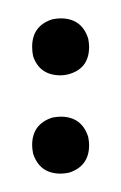

<svg xmlns="http://www.w3.org/2000/svg" viewBox="-20 -242 132 209"><path d="M46 -222Q69 -222 76 -200Q77 -195 77 -191Q77 -167 54 -161Q50 -160 46 -160Q23 -160 16 -181Q15 -186 15 -191Q15 -214 37 -221Q42 -222 46 -222ZM46 -115Q69 -115 76 -93Q77 -88 77 -84Q77 -61 55 -54Q50 -53 46 -53Q23 -53 16 -75Q15 -80 15 -84Q15 -107 37 -114Q42 -115 46 -115Z"/></svg>

Font: Sagha
Style: Regular
Weight: 400
Designer: MUHAMMAD YONI
Version: Version 001.000